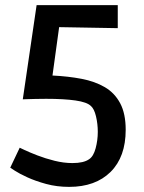

<svg xmlns="http://www.w3.org/2000/svg" viewBox="-20 -717 562 750"><path d="M250 13Q202 13 160 1.5Q118 -10 86.5 -24.5Q55 -39 37.5 -50.5Q20 -62 20 -62L57 -140Q57 -140 76 -131Q95 -122 126 -110Q157 -98 193 -89Q229 -80 263 -80Q307 -80 328 -95Q345 -106 353.5 -137.5Q362 -169 362 -202Q362 -233 355 -262.5Q348 -292 335 -303Q320 -318 275 -324.5Q230 -331 160 -331Q139 -331 118 -330.5Q97 -330 83 -329.5Q69 -329 69 -329L123 -697H440V-607L211 -611L185 -422Q247 -419 299 -409Q351 -399 389.5 -376.5Q428 -354 449.5 -313.5Q471 -273 471 -210Q471 -104 412 -45.5Q353 13 250 13Z"/></svg>

Font: Ruda SemiBold
Style: Regular
Weight: 600
Designer: Mariela Monsalve and Angelina Sanchez
Foundry: Mariela Monsalve and Angelina Sanchez
Version: Version 2.001